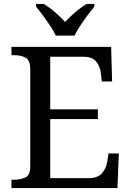

<svg xmlns="http://www.w3.org/2000/svg" viewBox="-20 -951 663 971"><path d="M38 0V-42H51Q84 -42 108.5 -53.5Q133 -65 133 -109V-600Q133 -647 109 -659.5Q85 -672 51 -672H38V-714H542L547 -539H495L490 -582Q486 -615 466.5 -639.5Q447 -664 402 -664H234V-398H475V-349H234V-50H427Q474 -50 495.5 -74.5Q517 -99 522 -132L529 -175H581L574 0ZM262 -771Q252 -794 234 -820.5Q216 -847 197 -873Q178 -899 162 -918V-931H201Q230 -914 258.5 -889Q287 -864 309 -840Q324 -856 342 -872.5Q360 -889 379.5 -904.5Q399 -920 418 -931H457V-918Q442 -899 422.5 -873Q403 -847 385.5 -820.5Q368 -794 357 -771Z"/></svg>

Font: Noto Serif Toto
Style: Regular
Weight: 400
Designer: Monotype Design Team
Foundry: Monotype Imaging Inc.
Version: Version 2.001